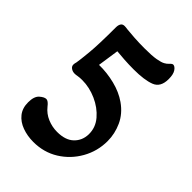

<svg xmlns="http://www.w3.org/2000/svg" viewBox="-207 -568 867 867"><g transform="rotate(45 226.0 -135.0)"><path d="M173 212Q135 212 102 200Q69 188 49.5 163.5Q30 139 30 102Q30 64 47.5 48.5Q65 33 78 33Q90 33 106 54Q126 79 155.5 91.5Q185 104 217 104Q270 104 297.5 77.5Q325 51 326 11Q327 -33 297.5 -67.5Q268 -102 223 -122Q178 -142 132 -142Q115 -142 105 -140Q95 -138 87 -138Q74 -138 64 -145Q54 -152 54 -163Q54 -170 57 -180Q60 -196 65.5 -251.5Q71 -307 71 -418Q71 -432 76.5 -441Q82 -450 95 -450Q98 -450 104 -449.5Q110 -449 115 -448Q133 -446 164 -444Q195 -442 230 -442Q277 -442 302.5 -446.5Q328 -451 339.5 -457.5Q351 -464 356 -470Q367 -482 373 -482Q384 -482 394.5 -467Q405 -452 405 -421Q405 -369 367.5 -354.5Q330 -340 262 -340Q231 -340 200.5 -342Q170 -344 152 -346L137 -244Q187 -245 237 -232.5Q287 -220 324 -194Q368 -163 388 -119Q408 -75 408 -28Q408 36 377 91Q346 146 293 179Q240 212 173 212Z"/></g></svg>

Font: Akaya Telivigala
Style: Regular
Weight: 400
Designer: Vaishnavi Murthy Yerkadithaya, Juan Luis Blanco Aristondo
Version: Version 1.002; ttfautohint (v1.8.3)